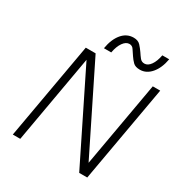

<svg xmlns="http://www.w3.org/2000/svg" viewBox="-192 -979 1055 1117"><g transform="rotate(30 335.0 -420.0)"><path d="M383 -840Q413 -840 429 -822.5Q445 -805 458 -786Q469 -769 480.5 -754.5Q492 -740 511 -740Q534 -740 552 -765.5Q570 -791 578 -834H624Q613 -771 581 -733.5Q549 -696 506 -696Q475 -696 460 -711Q445 -726 433 -744Q420 -762 409.5 -779Q399 -796 380 -796Q357 -796 338.5 -770Q320 -744 312 -700H263Q274 -765 305.5 -802.5Q337 -840 383 -840ZM620 -650H670L555 0H501L209 -591L105 0H55L170 -650H236L519 -78Z"/></g></svg>

Font: Overused Grotesk Light
Style: Italic
Weight: 300
Italic angle: -10°
Version: Version 0.003